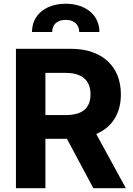

<svg xmlns="http://www.w3.org/2000/svg" viewBox="-20 -982 696 1002"><path d="M63.2 0V-727.3H350.1Q411.9 -727.3 460.4 -710.4Q508.9 -693.5 542.3 -662.6Q575.6 -631.7 593.2 -587.9Q610.8 -544 610.8 -489.7Q610.8 -414.8 577.8 -362Q544.7 -309.3 482.2 -282.7L636.7 0H467L329.2 -257.8H217V0ZM217 -601.6V-381.4H321.4Q387.8 -381.4 420.1 -408.4Q452.4 -435.4 452.4 -489.7Q452.4 -544 419.9 -572.8Q387.4 -601.6 320.7 -601.6ZM322.8 -962.4Q363.3 -962.4 395.8 -951.3Q428.3 -940.3 451.2 -920.8Q474.1 -901.3 486.5 -874.3Q498.9 -847.3 498.9 -815H393.5Q393.5 -827.4 389.4 -838.8Q385.3 -850.1 376.8 -859Q368.3 -867.9 354.9 -873Q341.6 -878.2 322.8 -878.2Q303.6 -878.2 290.1 -872.9Q276.6 -867.5 268.3 -858.8Q259.9 -850.1 256.2 -838.8Q252.5 -827.4 252.5 -815H147Q147 -847.3 159.1 -874.3Q171.2 -901.3 194.1 -920.8Q217 -940.3 249.6 -951.3Q282.3 -962.4 322.8 -962.4Z"/></svg>

Font: Cannonade
Style: Bold
Weight: 700
Designer: Rasmus Andersson
Foundry: rsms
Version: Version 3.012;git-f93a4a705